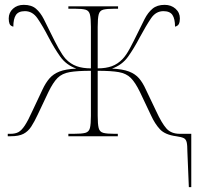

<svg xmlns="http://www.w3.org/2000/svg" viewBox="-20 -562 840 792"><path d="M753 65Q753 37 750 24.5Q747 12 737.5 7.5Q728 3 707 0Q661 -6 640 -28.5Q619 -51 603 -86L557 -183Q538 -222 519.5 -240.5Q501 -259 470 -264.5Q439 -270 383 -270V-85Q383 -50 387 -34Q391 -18 406 -14Q421 -10 453 -10H466V0H262V-10H283Q317 -10 332 -14Q347 -18 351 -34Q355 -50 355 -84V-270Q299 -270 267.5 -264.5Q236 -259 217.5 -240.5Q199 -222 180 -183L136 -90Q122 -60 109 -40Q96 -20 77 -10Q58 0 24 0H12V-10H23Q43 -10 56 -17Q69 -24 82.5 -44.5Q96 -65 114 -105L155 -192Q168 -220 184 -238.5Q200 -257 225.5 -267Q251 -277 295 -279Q253 -294 228.5 -328.5Q204 -363 181 -407Q155 -457 134.5 -486.5Q114 -516 83 -516Q56 -516 45.5 -500Q35 -484 35 -452Q23 -455 19.5 -463.5Q16 -472 16 -486Q16 -510 33.5 -526Q51 -542 78 -542Q110 -542 128.5 -526Q147 -510 160.5 -483.5Q174 -457 189 -426Q207 -389 222 -362Q237 -335 251 -319Q271 -298 296 -289Q321 -280 355 -280V-451Q355 -486 351 -502Q347 -518 333 -522Q319 -526 289 -526H262V-536H467V-526H452Q420 -526 405.5 -522Q391 -518 387 -502Q383 -486 383 -451V-280Q417 -280 441.5 -289Q466 -298 486 -319Q501 -335 515.5 -362Q530 -389 548 -426Q563 -457 576.5 -483.5Q590 -510 609 -526Q628 -542 659 -542Q686 -542 704 -526Q722 -510 722 -486Q722 -472 718 -463.5Q714 -455 702 -452Q702 -484 691.5 -500Q681 -516 654 -516Q623 -516 603 -486.5Q583 -457 556 -407Q533 -363 508.5 -328.5Q484 -294 442 -279Q486 -277 512 -267Q538 -257 553.5 -239Q569 -221 582 -192L624 -104Q647 -54 666.5 -32Q686 -10 722 -10H769V210H759Z"/></svg>

Font: Noto Serif Display SemiCondensed Thin
Style: Regular
Weight: 100
Width: 4
Designer: Monotype Design Team
Foundry: Monotype Imaging Inc.
Version: Version 2.009